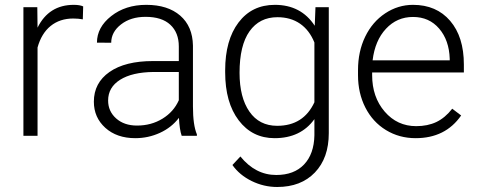

<svg xmlns="http://www.w3.org/2000/svg" viewBox="-20 -558 1964 789"><path d="M320.3 -478.5Q301.8 -481.9 280.8 -481.9Q226.1 -481.9 188.2 -451.4Q150.4 -420.9 134.3 -362.8V0H76.2V-528.3H133.3L134.3 -444.3Q180.7 -538.1 283.2 -538.1Q307.6 -538.1 321.8 -531.7Z M726.6 0Q717.8 -24.9 715.3 -73.7Q684.6 -33.7 637 -12Q589.4 9.8 536.1 9.8Q460 9.8 412.8 -32.7Q365.7 -75.2 365.7 -140.1Q365.7 -217.3 429.9 -262.2Q494.1 -307.1 608.9 -307.1H714.8V-367.2Q714.8 -423.8 679.9 -456.3Q645 -488.8 578.1 -488.8Q517.1 -488.8 477.1 -457.5Q437 -426.3 437 -382.3L378.4 -382.8Q378.4 -445.8 437 -491.9Q495.6 -538.1 581.1 -538.1Q669.4 -538.1 720.5 -493.9Q771.5 -449.7 772.9 -370.6V-120.6Q772.9 -43.9 789.1 -5.9V0ZM543 -42Q601.6 -42 647.7 -70.3Q693.8 -98.6 714.8 -146V-262.2H610.4Q522.9 -261.2 473.6 -230.2Q424.3 -199.2 424.3 -145Q424.3 -100.6 457.3 -71.3Q490.2 -42 543 -42Z M905.3 -269Q905.3 -393.1 960.2 -465.6Q1015.1 -538.1 1109.4 -538.1Q1217.3 -538.1 1273.4 -452.1L1276.4 -528.3H1331.1V-10.7Q1331.1 91.3 1273.9 150.9Q1216.8 210.4 1119.1 210.4Q1064 210.4 1013.9 185.8Q963.9 161.1 935.1 120.1L967.8 85Q1029.8 161.1 1115.2 161.1Q1188.5 161.1 1229.5 117.9Q1270.5 74.7 1272 -2V-68.4Q1215.8 9.8 1108.4 9.8Q1016.6 9.8 960.9 -63.5Q905.3 -136.7 905.3 -261.2ZM964.4 -258.8Q964.4 -157.7 1004.9 -99.4Q1045.4 -41 1119.1 -41Q1227.1 -41 1272 -137.7V-383.3Q1251.5 -434.1 1212.9 -460.7Q1174.3 -487.3 1120.1 -487.3Q1046.4 -487.3 1005.4 -429.4Q964.4 -371.6 964.4 -258.8Z M1688 9.8Q1620.6 9.8 1566.2 -23.4Q1511.7 -56.6 1481.4 -116Q1451.2 -175.3 1451.2 -249V-270Q1451.2 -346.2 1480.7 -407.2Q1510.3 -468.3 1563 -503.2Q1615.7 -538.1 1677.2 -538.1Q1773.4 -538.1 1829.8 -472.4Q1886.2 -406.7 1886.2 -293V-260.3H1509.3V-249Q1509.3 -159.2 1560.8 -99.4Q1612.3 -39.6 1690.4 -39.6Q1737.3 -39.6 1773.2 -56.6Q1809.1 -73.7 1838.4 -111.3L1875 -83.5Q1810.5 9.8 1688 9.8ZM1677.2 -488.3Q1611.3 -488.3 1566.2 -439.9Q1521 -391.6 1511.2 -310.1H1828.1V-316.4Q1825.7 -392.6 1784.7 -440.4Q1743.7 -488.3 1677.2 -488.3Z"/></svg>

Font: RobotoDraft Light
Style: Regular
Weight: 300
Version: Version 2.001151; 2014